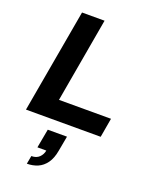

<svg xmlns="http://www.w3.org/2000/svg" viewBox="-179 -783 949 1193"><g transform="rotate(20 295.5 -186.0)"><path d="M30 0 151 -686H300L202 -127H546L524 0ZM150 314 160 260Q193 260 212 241.5Q231 223 236 196H177L200 71H327L309 169Q300 222 277 254Q254 286 221.5 300Q189 314 150 314Z"/></g></svg>

Font: Archivo SemiBold
Style: Bold Italic
Weight: 700
Italic angle: -10°
Version: Version 2.001